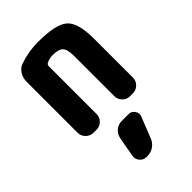

<svg xmlns="http://www.w3.org/2000/svg" viewBox="-242 -616 984 984"><g transform="rotate(-45 250.0 -124.5)"><path d="M235.4 -530.3Q365.2 -530.3 407.7 -492.2Q450.2 -454.1 450.2 -339.8V-56.6Q450.2 -33.2 433.1 -16.6Q416 0 392.6 0H372.1Q348.6 0 332 -17.1Q315.4 -34.2 315.4 -56.6V-349.6Q315.4 -395.5 299.8 -412.6Q284.2 -429.7 240.2 -429.7Q214.8 -429.7 194.3 -418Q187.5 -414.1 186.5 -404.3V-56.6Q186.5 -33.2 169.9 -16.6Q153.3 0 129.9 0H107.4Q84 0 66.9 -17.1Q49.8 -34.2 49.8 -56.6V-427.7Q49.8 -455.1 64 -477.5Q78.1 -500 101.6 -507.8Q166 -530.3 235.4 -530.3ZM302.7 59.6Q322.3 59.6 334.5 76.7Q346.7 93.8 339.8 113.3L294.9 226.6Q286.1 251 265.1 265.6Q244.1 280.3 217.8 280.3H211.9Q189.5 280.3 175.3 263.2Q161.1 246.1 165 223.6L184.6 116.2Q189.5 91.8 208 75.7Q226.6 59.6 252 59.6Z"/></g></svg>

Font: Rounded Mgen+ 1mn bold
Style: Bold
Weight: 700
Designer: [Source Han Sans]
Ryoko NISHIZUKA  (kana & ideographs); Paul D. Hunt (Latin, Greek & Cyrillic); Wenlong ZHANG  (bopomofo
Version: Version 1.059.20150602